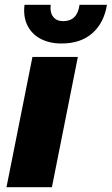

<svg xmlns="http://www.w3.org/2000/svg" viewBox="-20 -779 465 799"><path d="M7 0 115 -542H304L196 0ZM236 -598Q186 -598 149 -617.5Q112 -637 94 -673.5Q76 -710 82 -759H191Q187 -728 201 -709.5Q215 -691 243 -691Q302 -691 311 -759H425Q413 -684 364.5 -641Q316 -598 236 -598Z"/></svg>

Font: Montserrat Thin ExtraBold
Style: Italic
Weight: 800
Italic angle: -11.3°
Version: Version 9.000